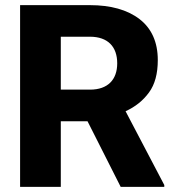

<svg xmlns="http://www.w3.org/2000/svg" viewBox="-20 -731 686 751"><path d="M622.6 0V-7.3L471.2 -295.9C509.8 -313.5 540 -337.9 563 -369.6C585.9 -400.9 597.2 -442.9 597.2 -496.1C597.2 -565.9 573.2 -619.6 525.9 -656.2C478 -692.9 413.1 -710.9 331.5 -710.9H58.6V0H217.8V-256.8H322.3L452.1 0ZM331.5 -587.4C402.3 -587.4 438.5 -547.9 438.5 -483.4C438.5 -420.4 402.8 -380.4 332 -380.4H217.8V-587.4Z"/></svg>

Font: Vazirmatn ExtraBold
Style: Regular
Weight: 800
Designer: Saber Rastikerdar
Foundry: Saber Rastikerdar
Version: Version 33.003